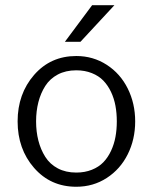

<svg xmlns="http://www.w3.org/2000/svg" viewBox="-20 -710 589 740"><path d="M230 -548.8 335 -689.9H420.9L290 -548.8ZM273.9 9.8Q174.8 9.8 111.3 -63Q47.9 -135.7 47.9 -242.2Q47.9 -348.1 111.3 -421.1Q174.8 -494.1 273.9 -494.1Q338.9 -494.1 391.4 -460.2Q443.8 -426.3 472.4 -368.7Q501 -311 501 -242.2Q501 -172.9 472.4 -115.5Q443.8 -58.1 391.6 -24.2Q339.4 9.8 273.9 9.8ZM273.9 -44.9Q307.1 -44.9 334 -55.7Q360.8 -66.4 378.4 -84.7Q396 -103 408 -128.7Q419.9 -154.3 425 -182.4Q430.2 -210.4 430.2 -242.2Q430.2 -273.9 425 -302Q419.9 -330.1 408 -355.5Q396 -380.9 378.4 -399.2Q360.8 -417.5 334 -428.2Q307.1 -439 273.9 -439Q233.4 -439 202.9 -422.9Q172.4 -406.7 154.5 -378.7Q136.7 -350.6 127.9 -316.2Q119.1 -281.7 119.1 -242.2Q119.1 -202.6 127.9 -168.2Q136.7 -133.8 154.5 -105.5Q172.4 -77.1 202.9 -61Q233.4 -44.9 273.9 -44.9Z"/></svg>

Font: HK Grotesk Light
Style: Regular
Weight: 300
Designer: Alfredo Marco Pradil and Stefan Peev
Foundry: Hanken Design Co.
Version: Version 1.045;PS 001.045;hotconv 1.0.88;makeotf.lib2.5.64775